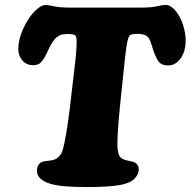

<svg xmlns="http://www.w3.org/2000/svg" viewBox="-20 -738 768 773"><path d="M261.2 -303.2 279.3 -458Q286.1 -513.2 287.8 -543.5Q289.6 -573.7 287.6 -584.5Q285.6 -595.2 279.8 -597.7Q259.3 -603.5 232.9 -599.6Q207 -595.2 187.5 -562.5Q180.2 -549.8 172.6 -533.2Q165 -516.6 158.9 -505.9Q152.8 -495.1 143.6 -485.8Q133.8 -475.6 113.3 -475.6Q86.4 -475.6 70.1 -494.6Q53.7 -513.7 53.7 -541Q53.7 -578.6 72.8 -621.1Q91.8 -663.6 117.7 -690.7Q143.6 -717.8 163.6 -717.8Q173.3 -717.8 198.2 -712.6Q223.1 -707.5 258.3 -707.5H552.7Q587.9 -707.5 612.3 -712.9Q636.7 -718.3 646.5 -718.3Q667 -718.3 686 -695.6Q705.1 -672.9 716.3 -639.6Q727.5 -606.4 727.5 -574.7Q727.5 -526.9 703.1 -497.6Q684.1 -474.6 656.7 -474.6Q632.3 -474.6 620.6 -487.8Q613.3 -495.6 603 -519.5Q597.7 -533.2 591.1 -554.7Q584.5 -576.2 579.6 -584Q574.7 -591.8 564.9 -596.2Q552.7 -601.1 535.2 -601.6Q517.6 -602.1 506.3 -598.1Q501 -595.7 497.1 -586.2Q493.2 -576.7 489.7 -553.7Q486.3 -530.8 484.6 -516.1Q482.9 -501.5 479 -463.9Q478.5 -457.5 478 -454.6L462.9 -309.6Q448.7 -167.5 454.1 -134.3Q457 -106 474.6 -97.7Q481.9 -93.8 497.8 -90.6Q513.7 -87.4 520 -85Q538.6 -76.2 538.6 -55.7Q538.6 -36.6 522 -19Q505.4 -1.5 466.3 6.3Q420.4 15.1 330.6 15.1Q237.8 15.1 195.8 5.4Q128.9 -10.3 128.9 -50.3Q128.9 -76.2 147.5 -85.4Q153.8 -88.9 170.4 -90.3Q187 -91.8 194.8 -94.2Q223.6 -102.5 233.4 -137.7Q246.1 -182.6 261.2 -303.2Z"/></svg>

Font: Cooper* ExtraBold
Style: Italic
Weight: 800
Italic angle: -7°
Designer: Owen Earl
Foundry: indestructible type*
Version: Version 0.001